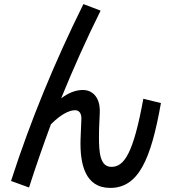

<svg xmlns="http://www.w3.org/2000/svg" viewBox="-20 -861 840 939"><path d="M122 56C155 -47 191 -150 229 -253C275 -300 318 -322 347 -322C366 -322 379 -308 378 -279C377 -248 375 -215 374 -181C370 -59 396 58 519 58C656 58 718 -78 767 -357L681 -378C632 -109 587 -45 525 -45C469 -45 464 -115 464 -192C464 -236 467 -280 468 -310C471 -394 424 -421 386 -421C348 -421 312 -405 279 -380C338 -525 402 -668 472 -809L388 -841C247 -557 128 -268 34 24Z"/></svg>

Font: Smiley Sans Oblique
Style: Regular
Weight: 400
Italic angle: -8°
Designer: oooooohmygosh, Nagisa Chen, Janine Sui, Heda Shi, Jian Li
Foundry: atelierAnchor
Version: Version 2.0.1